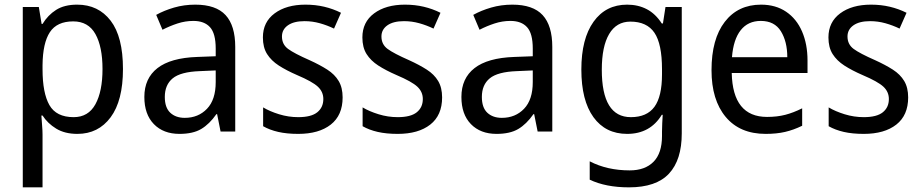

<svg xmlns="http://www.w3.org/2000/svg" viewBox="-20 -566 3968 826"><path d="M312 -546Q403 -546 456 -477Q509 -408 509 -269Q509 -133 456 -61.5Q403 10 313 10Q259 10 222 -12.5Q185 -35 163 -69H158Q159 -51 161 -28Q163 -5 163 13V240H78V-536H147L159 -463H163Q186 -501 221.5 -523.5Q257 -546 312 -546ZM295 -474Q225 -474 194.5 -427.5Q164 -381 163 -286V-268Q163 -166 192.5 -114Q222 -62 297 -62Q360 -62 390.5 -117.5Q421 -173 421 -269Q421 -365 390.5 -419.5Q360 -474 295 -474Z M820 -546Q909 -546 950.5 -501Q992 -456 992 -364V0H929L914 -75H911Q881 -32 845.5 -11Q810 10 752 10Q683 10 642 -32Q601 -74 601 -149Q601 -229 657.5 -273Q714 -317 828 -321L908 -324V-357Q908 -422 883.5 -449Q859 -476 812 -476Q777 -476 743.5 -465Q710 -454 679 -438L652 -502Q686 -521 729 -533.5Q772 -546 820 -546ZM840 -260Q757 -257 723 -229Q689 -201 689 -149Q689 -103 712.5 -81Q736 -59 775 -59Q833 -59 870.5 -98Q908 -137 908 -213V-263Z M1454 -147Q1454 -70 1403 -30Q1352 10 1263 10Q1214 10 1177 1.5Q1140 -7 1112 -23V-104Q1140 -87 1180.5 -74.5Q1221 -62 1263 -62Q1319 -62 1345 -83Q1371 -104 1371 -140Q1371 -171 1347.5 -193Q1324 -215 1258 -243Q1212 -263 1179.5 -284Q1147 -305 1129 -333.5Q1111 -362 1111 -405Q1111 -471 1161.5 -508.5Q1212 -546 1294 -546Q1337 -546 1375 -537Q1413 -528 1447 -511L1417 -443Q1388 -457 1356 -466Q1324 -475 1290 -475Q1244 -475 1218.5 -457Q1193 -439 1193 -409Q1193 -375 1219.5 -355.5Q1246 -336 1312 -307Q1356 -287 1388 -266.5Q1420 -246 1437 -217.5Q1454 -189 1454 -147Z M1882 -147Q1882 -70 1831 -30Q1780 10 1691 10Q1642 10 1605 1.5Q1568 -7 1540 -23V-104Q1568 -87 1608.5 -74.5Q1649 -62 1691 -62Q1747 -62 1773 -83Q1799 -104 1799 -140Q1799 -171 1775.5 -193Q1752 -215 1686 -243Q1640 -263 1607.5 -284Q1575 -305 1557 -333.5Q1539 -362 1539 -405Q1539 -471 1589.5 -508.5Q1640 -546 1722 -546Q1765 -546 1803 -537Q1841 -528 1875 -511L1845 -443Q1816 -457 1784 -466Q1752 -475 1718 -475Q1672 -475 1646.5 -457Q1621 -439 1621 -409Q1621 -375 1647.5 -355.5Q1674 -336 1740 -307Q1784 -287 1816 -266.5Q1848 -246 1865 -217.5Q1882 -189 1882 -147Z M2184 -546Q2273 -546 2314.5 -501Q2356 -456 2356 -364V0H2293L2278 -75H2275Q2245 -32 2209.5 -11Q2174 10 2116 10Q2047 10 2006 -32Q1965 -74 1965 -149Q1965 -229 2021.5 -273Q2078 -317 2192 -321L2272 -324V-357Q2272 -422 2247.5 -449Q2223 -476 2176 -476Q2141 -476 2107.5 -465Q2074 -454 2043 -438L2016 -502Q2050 -521 2093 -533.5Q2136 -546 2184 -546ZM2204 -260Q2121 -257 2087 -229Q2053 -201 2053 -149Q2053 -103 2076.5 -81Q2100 -59 2139 -59Q2197 -59 2234.5 -98Q2272 -137 2272 -213V-263Z M2678 -546Q2725 -546 2762.5 -526.5Q2800 -507 2827 -465H2832L2843 -536H2913V8Q2913 122 2858 181Q2803 240 2686 240Q2586 240 2517 207V128Q2592 167 2689 167Q2755 167 2791.5 130Q2828 93 2828 19V0Q2828 -14 2829 -36Q2830 -58 2831 -72H2827Q2777 10 2678 10Q2585 10 2533 -62Q2481 -134 2481 -267Q2481 -399 2533.5 -472.5Q2586 -546 2678 -546ZM2692 -473Q2632 -473 2600.5 -419.5Q2569 -366 2569 -266Q2569 -62 2694 -62Q2763 -62 2795.5 -106.5Q2828 -151 2828 -246V-268Q2828 -377 2795.5 -425Q2763 -473 2692 -473Z M3254 -546Q3317 -546 3362 -515.5Q3407 -485 3430.5 -430.5Q3454 -376 3454 -306V-252H3128Q3132 -63 3280 -63Q3323 -63 3358 -72Q3393 -81 3431 -100V-25Q3394 -7 3357.5 1.5Q3321 10 3274 10Q3163 10 3102 -63Q3041 -136 3041 -264Q3041 -398 3098 -472Q3155 -546 3254 -546ZM3253 -476Q3198 -476 3166.5 -436Q3135 -396 3129 -320H3367Q3367 -387 3339.5 -431.5Q3312 -476 3253 -476Z M3887 -147Q3887 -70 3836 -30Q3785 10 3696 10Q3647 10 3610 1.5Q3573 -7 3545 -23V-104Q3573 -87 3613.5 -74.5Q3654 -62 3696 -62Q3752 -62 3778 -83Q3804 -104 3804 -140Q3804 -171 3780.5 -193Q3757 -215 3691 -243Q3645 -263 3612.5 -284Q3580 -305 3562 -333.5Q3544 -362 3544 -405Q3544 -471 3594.5 -508.5Q3645 -546 3727 -546Q3770 -546 3808 -537Q3846 -528 3880 -511L3850 -443Q3821 -457 3789 -466Q3757 -475 3723 -475Q3677 -475 3651.5 -457Q3626 -439 3626 -409Q3626 -375 3652.5 -355.5Q3679 -336 3745 -307Q3789 -287 3821 -266.5Q3853 -246 3870 -217.5Q3887 -189 3887 -147Z"/></svg>

Font: Noto Sans Kannada SemiCondensed
Style: Regular
Weight: 400
Width: 4
Designer: Jelle Bosma - Monotype Design Team
Foundry: Monotype Imaging Inc.
Version: Version 2.005; ttfautohint (v1.8.4.7-5d5b)